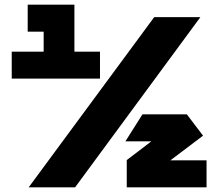

<svg xmlns="http://www.w3.org/2000/svg" viewBox="-20 -798 938 818"><path d="M166 -463V-663L254 -778H297V-578L209 -463ZM30 -463V-578H166V-463ZM209 -463 297 -578H406V-463ZM98 -663V-778H254L166 -663ZM103 0V-1L637 -725H833V-724L300 0ZM515 -196V-197L587 -311H776L779 -196ZM591 -28 520 -115V-116L776 -311L845 -220ZM520 0V-115H860V0Z"/></svg>

Font: Foldit ExtraBold
Style: Regular
Weight: 800
Version: Version 1.003